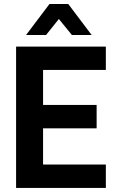

<svg xmlns="http://www.w3.org/2000/svg" viewBox="-20 -918 571 938"><path d="M190.4 -576.2V-405.3H452.1V-291H190.4V-114.3H497.1V0H58.6V-690.4H497.1V-576.2ZM221.7 -898.4H313.5L427.7 -747.1H331.1L267.6 -825.2L205.1 -747.1H107.4Z"/></svg>

Font: Altinn-DIN
Style: DIN-Bold
Weight: 700
Designer: Charles Nix
Foundry: Altinn
Version: Version 2.00